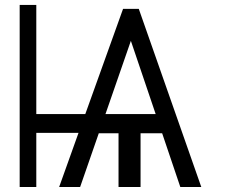

<svg xmlns="http://www.w3.org/2000/svg" viewBox="-20 -747 901 767"><path d="M700.3 0 627.8 -214.5H541.5V0H453.5V-214.5H374.6L300.1 0H216.3L293.7 -216.3H125V0H58.6V-727.3H125V-291.2H320.7L471.6 -711.6H534.4L784.1 0ZM401.3 -291.2H601.9L502.8 -583.8Z"/></svg>

Font: Inter Light BETA
Style: Regular
Weight: 300
Designer: Rasmus Andersson
Foundry: rsms
Version: Version 3.011;git-f93a4a705